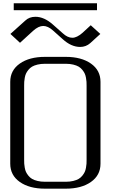

<svg xmlns="http://www.w3.org/2000/svg" viewBox="-20 -1133 686 1153"><path d="M562.5 -1113.3V-1071.8H62.5V-1113.3ZM356.4 -897.9 297.9 -950.2Q267.6 -977.1 239.7 -977.1Q211.4 -977.1 179.2 -948.2L100.1 -876L42.5 -929.2L132.3 -1009.8Q156.2 -1032.2 192.9 -1032.2Q245.1 -1032.2 297.9 -985.4L356.4 -933.6Q385.7 -906.2 414.6 -906.2Q441.4 -906.2 475.1 -935.5L524.9 -981.4L582.5 -929.2L522 -874Q496.1 -851.1 461.4 -851.1Q407.7 -851.1 356.4 -897.9ZM375 -791.5Q468.8 -791.5 526.1 -751.2Q583.5 -710.9 583.5 -641.6V-149.9Q583.5 -80.6 526.1 -40.3Q468.8 0 375 0H250Q156.2 0 98.9 -40.3Q41.5 -80.6 41.5 -149.9V-641.6Q41.5 -710.9 98.9 -751.2Q156.2 -791.5 250 -791.5ZM375 -750H250Q225.1 -750 205.1 -745.1Q185.1 -740.2 172.4 -732.7Q159.7 -725.1 150.4 -713.4Q141.1 -701.7 136.2 -691.2Q131.3 -680.7 128.7 -666Q126 -651.4 125.5 -641.6Q125 -631.8 125 -618.7V-172.9Q125 -159.7 125.5 -149.9Q126 -140.1 128.7 -125.5Q131.3 -110.8 136.2 -100.3Q141.1 -89.8 150.4 -78.1Q159.7 -66.4 172.4 -58.8Q185.1 -51.3 205.1 -46.4Q225.1 -41.5 250 -41.5H375Q399.9 -41.5 419.9 -46.4Q439.9 -51.3 452.6 -58.8Q465.3 -66.4 474.6 -78.1Q483.9 -89.8 488.8 -100.3Q493.7 -110.8 496.3 -125.5Q499 -140.1 499.5 -149.9Q500 -159.7 500 -172.9V-618.7Q500 -631.8 499.5 -641.6Q499 -651.4 496.3 -666Q493.7 -680.7 488.8 -691.2Q483.9 -701.7 474.6 -713.4Q465.3 -725.1 452.6 -732.7Q439.9 -740.2 419.9 -745.1Q399.9 -750 375 -750Z"/></svg>

Font: Gputeks
Style: Regular
Weight: 500
Version: Version 0.9